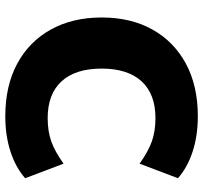

<svg xmlns="http://www.w3.org/2000/svg" viewBox="-41 -715 767 725"><g transform="rotate(90 342.5 -352.5)"><path d="M419 11Q304 11 220.5 -34Q137 -79 91.5 -161Q46 -243 46 -353Q46 -463 91.5 -544.5Q137 -626 220.5 -671Q304 -716 419 -716Q492 -716 552 -696.5Q612 -677 653 -641L598 -496Q552 -529 513.5 -542.5Q475 -556 426 -556Q335 -556 287 -503.5Q239 -451 239 -353Q239 -254 287 -201.5Q335 -149 426 -149Q475 -149 513.5 -162.5Q552 -176 598 -209L653 -64Q612 -28 552 -8.5Q492 11 419 11Z"/></g></svg>

Font: Mulish Black
Style: Regular
Weight: 900
Designer: Vernon Adams
Foundry: Vernon Adams
Version: Version 3.603; ttfautohint (v1.8.3)